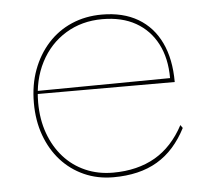

<svg xmlns="http://www.w3.org/2000/svg" viewBox="-44 -562 692 624"><g transform="rotate(-5 302.5 -250.0)"><path d="M310 -515Q379 -515 427.5 -486.5Q476 -458 501.5 -404.5Q527 -351 527 -276H79V-286L513 -290Q513 -355 488.5 -402Q464 -449 419 -474.5Q374 -500 310 -500Q243 -500 190.5 -468Q138 -436 108.5 -379Q79 -322 79 -248Q79 -193 95.5 -147.5Q112 -102 141.5 -69Q171 -36 212 -18Q253 0 302 0Q342 0 376.5 -8.5Q411 -17 439.5 -33.5Q468 -50 491.5 -75.5Q515 -101 533 -135L540 -125Q522 -90 498.5 -63.5Q475 -37 445.5 -19.5Q416 -2 380 6.5Q344 15 302 15Q250 15 206.5 -4.5Q163 -24 131.5 -59Q100 -94 82.5 -142Q65 -190 65 -248Q65 -307 83 -355.5Q101 -404 133.5 -440Q166 -476 211 -495.5Q256 -515 310 -515Z"/></g></svg>

Font: Kalnia Thin
Style: Regular
Weight: 100
Version: Version 1.105